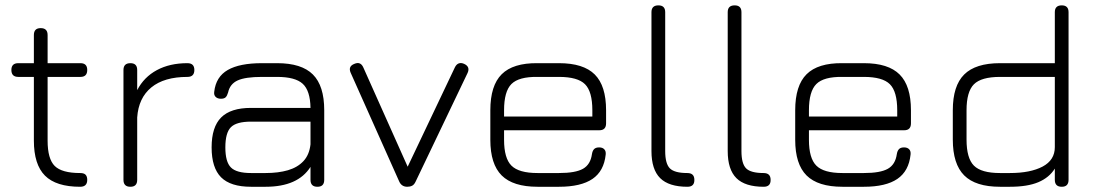

<svg xmlns="http://www.w3.org/2000/svg" viewBox="-20 -714 4190 734"><path d="M286.5 0Q194.5 0 152 -42.5Q109.5 -85 109.5 -176.5V-420H50Q23.5 -420 23.5 -446.5Q23.5 -472.5 50 -472.5H109.5V-580Q109.5 -606.5 135.5 -606.5Q162 -606.5 162 -580V-472.5H287.5Q313.5 -472.5 313.5 -446.5Q313.5 -420 287.5 -420H162V-176.5Q162 -106.5 189.2 -79.5Q216.5 -52.5 286.5 -52.5Q301 -52.5 307.2 -46Q313.5 -39.5 313.5 -26.5Q313.5 0 286.5 0Z M478.5 0Q452 0 452 -26.5V-446.5Q452 -472.5 478.5 -472.5Q504.5 -472.5 504.5 -446.5V-369.5Q530.5 -419.5 579.8 -446Q629 -472.5 696.5 -472.5Q723 -472.5 723 -446.5Q723 -420 696.5 -420Q607.5 -420 558.5 -379.8Q509.5 -339.5 504.5 -265V-26.5Q504.5 0 478.5 0Z M939.5 0Q861.5 0 825.2 -36.2Q789 -72.5 789 -150.5Q789 -228.5 825.5 -265Q862 -301.5 939.5 -301.5H1167Q1166 -367.5 1137.2 -393.8Q1108.5 -420 1039.5 -420H981.5Q918 -420 888.5 -406.5Q859 -393 852 -360.5Q848.5 -348 842.8 -342.2Q837 -336.5 824.5 -336.5Q811.5 -336.5 804.2 -343.8Q797 -351 799 -363.5Q805.5 -420.5 850.8 -446.5Q896 -472.5 981.5 -472.5H1039.5Q1133 -472.5 1176.2 -429.2Q1219.5 -386 1219.5 -292.5V-26.5Q1219.5 0 1193.5 0Q1167 0 1167 -26.5V-76Q1119 0 995.5 0ZM939.5 -52.5H995.5Q1044 -52.5 1080.8 -63.2Q1117.5 -74 1140 -98Q1162.5 -122 1167 -162V-249H939.5Q884 -249 862.8 -227.8Q841.5 -206.5 841.5 -150.5Q841.5 -95 862.8 -73.8Q884 -52.5 939.5 -52.5Z M1569 -20Q1563.5 -8 1555.5 -4Q1547.5 0 1537 0Q1515 0 1506 -20.5L1320.5 -436Q1310 -460.5 1335 -470Q1358.5 -480 1369 -456L1554 -42H1522L1719 -456.5Q1724.5 -468 1733.5 -471.5Q1742.5 -475 1754 -470Q1778.5 -459 1767.5 -435Z M1907 -216V-179.5Q1907 -109 1935.2 -80.8Q1963.5 -52.5 2035 -52.5H2117Q2180 -52.5 2208.8 -68.8Q2237.5 -85 2243 -125Q2245 -137.5 2251.2 -144Q2257.5 -150.5 2270.5 -150.5Q2283.5 -150.5 2290.2 -143.2Q2297 -136 2295.5 -123Q2289 -60 2245 -30Q2201 0 2117 0H2035Q1941.5 0 1898 -43.2Q1854.5 -86.5 1854.5 -179.5V-292.5Q1854.5 -387 1898 -430.2Q1941.5 -473.5 2035 -472.5H2117Q2210.5 -472.5 2253.8 -429.2Q2297 -386 2297 -292.5V-242.5Q2297 -216 2271 -216ZM2035 -420Q1963.5 -421 1935.2 -392.8Q1907 -364.5 1907 -292.5V-268.5H2244.5V-292.5Q2244.5 -364 2216.5 -392Q2188.5 -420 2117 -420Z M2608 0Q2537 0 2503.8 -33Q2470.5 -66 2470.5 -136.5V-667.5Q2470.5 -693.5 2497 -693.5Q2523 -693.5 2523 -667.5V-136.5Q2523 -88 2541 -70.2Q2559 -52.5 2607.5 -52.5Q2634.5 -52.5 2634.5 -26.5Q2635 0 2608 0Z M2899.5 0Q2828.5 0 2795.2 -33Q2762 -66 2762 -136.5V-667.5Q2762 -693.5 2788.5 -693.5Q2814.5 -693.5 2814.5 -667.5V-136.5Q2814.5 -88 2832.5 -70.2Q2850.5 -52.5 2899 -52.5Q2926 -52.5 2926 -26.5Q2926.5 0 2899.5 0Z M3072.5 -216V-179.5Q3072.5 -109 3100.8 -80.8Q3129 -52.5 3200.5 -52.5H3282.5Q3345.5 -52.5 3374.2 -68.8Q3403 -85 3408.5 -125Q3410.5 -137.5 3416.8 -144Q3423 -150.5 3436 -150.5Q3449 -150.5 3455.8 -143.2Q3462.5 -136 3461 -123Q3454.5 -60 3410.5 -30Q3366.5 0 3282.5 0H3200.5Q3107 0 3063.5 -43.2Q3020 -86.5 3020 -179.5V-292.5Q3020 -387 3063.5 -430.2Q3107 -473.5 3200.5 -472.5H3282.5Q3376 -472.5 3419.2 -429.2Q3462.5 -386 3462.5 -292.5V-242.5Q3462.5 -216 3436.5 -216ZM3200.5 -420Q3129 -421 3100.8 -392.8Q3072.5 -364.5 3072.5 -292.5V-268.5H3410V-292.5Q3410 -364 3382 -392Q3354 -420 3282.5 -420Z M3803 0Q3709.5 0 3666 -43.5Q3622.5 -87 3622.5 -180.5V-292.5Q3622.5 -386 3666 -429.2Q3709.5 -472.5 3803 -472.5H4012.5V-667.5Q4012.5 -693.5 4039 -693.5Q4065 -693.5 4065 -667.5V-26.5Q4065 0 4039 0Q4012.5 0 4012.5 -26.5V-69.5Q3991 -35 3949.5 -17.5Q3908 0 3841 0ZM3803 -52.5H3841Q3919 -52.5 3965.8 -77.2Q4012.5 -102 4012.5 -151.5V-420H3803Q3731.5 -420 3703.2 -391.8Q3675 -363.5 3675 -292.5V-180.5Q3675 -109 3703.2 -80.8Q3731.5 -52.5 3803 -52.5Z"/></svg>

Font: Jura Light
Style: Regular
Weight: 400
Version: Version 5.106